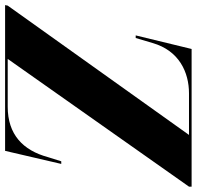

<svg xmlns="http://www.w3.org/2000/svg" viewBox="-44 -724 754 735"><g transform="rotate(90 332.5 -357.0)"><path d="M-15 0H543L593 -215H583L567 -164C541 -68 480 -10 374 -10H191L680 -704V-714H153L101 -500H111L130 -564C159 -666 242 -704 323 -704H482L-13 -10Z"/></g></svg>

Font: Noto Serif Display SemiCondensed ExtraBold
Style: Italic
Weight: 800
Width: 4
Italic angle: -12°
Designer: Monotype Design Team
Foundry: Monotype Imaging Inc.
Version: Version 2.009